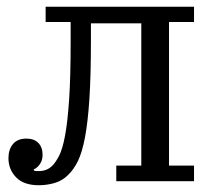

<svg xmlns="http://www.w3.org/2000/svg" viewBox="-20 -536 644 568"><path d="M95 12Q50 12 27.5 -11.5Q5 -35 5 -68Q5 -94 18.5 -110Q32 -126 58 -126Q81 -126 93.5 -113Q106 -100 106 -78Q106 -62 98 -50.5Q90 -39 80 -35V-32Q83 -30 87.5 -30Q92 -30 96 -30Q119 -30 135 -46Q145 -56 155 -75.5Q165 -95 172.5 -135Q180 -175 184.5 -241.5Q189 -308 189 -412V-471H115V-516H554V-471H480V-46H554V0H324V-46H398V-467H249V-417Q249 -313 244.5 -244Q240 -175 231.5 -130Q223 -85 210.5 -59.5Q198 -34 181 -18Q164 -1 141 5.5Q118 12 95 12Z"/></svg>

Font: IBM Plex Serif
Style: Regular
Weight: 400
Designer: Mike Abbink, Paul van der Laan, Pieter van Rosmalen
Foundry: Bold Monday
Version: Version 2.6